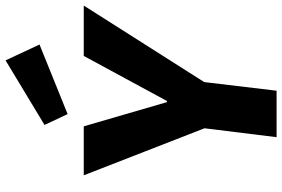

<svg xmlns="http://www.w3.org/2000/svg" viewBox="-182 -832 1014 690"><g transform="rotate(-90 325.0 -487.0)"><path d="M650 -693H469L307 -394H303L216 -693H40L209 -259L177 0H344L375 -260ZM260 -751 510 -852 453 -974 221 -834Z"/></g></svg>

Font: Fira Sans OT
Style: Bold Italic
Weight: 700
Italic angle: -8°
Designer: Carrois Corporate & Edenspiekermann
Foundry: Carrois Corporate GbR & Edenspiekermann AG
Version: Version 2.001